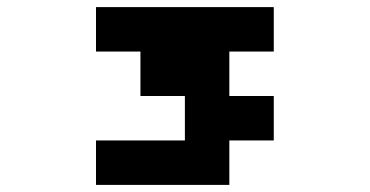

<svg xmlns="http://www.w3.org/2000/svg" viewBox="-20 -1020 1040 540"><path d="M250 -937.5V-1000H500H750V-937.5V-875H687.5H625V-812.5V-750H687.5H750V-687.5V-625H687.5H625V-562.5V-500H437.5H250V-562.5V-625H375H500V-687.5V-750H437.5H375V-812.5V-875H312.5H250Z"/></svg>

Font: Press Start 2P
Style: Regular
Weight: 500
Monospace: yes
Version: Version 2.14